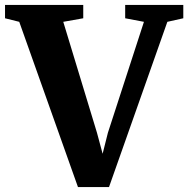

<svg xmlns="http://www.w3.org/2000/svg" viewBox="-40 -763 767 783"><path d="M-19.5 -688.5V-743H299.5V-688.5L218 -674L355.5 -221.5L378.5 -136L400 -221.5L547 -674L470.5 -688.5V-743H707.5V-688.5L642.5 -674L404.5 0H278L38.5 -674Z"/></svg>

Font: Merriweather 48pt ExtraBold
Style: Regular
Weight: 800
Version: Version 2.100